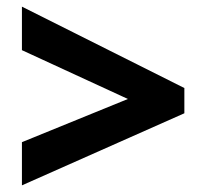

<svg xmlns="http://www.w3.org/2000/svg" viewBox="-20 -651 623 578"><path d="M46 -223V-93L535 -310V-386L46 -631V-500L365 -353Z"/></svg>

Font: Noto Sans Lao UI ExtBd
Style: Regular
Weight: 800
Designer: Monotype Design Team
Foundry: Monotype Imaging Inc.
Version: Version 2.000